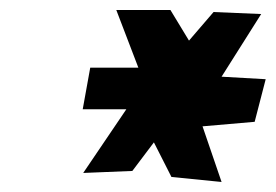

<svg xmlns="http://www.w3.org/2000/svg" viewBox="-20 -742 550 383"><path d="M145 -524H232L146 -397L244 -401L287 -458L322 -389L422 -379L384 -490L488 -499L510 -584L422 -589L501 -714L406 -718L357 -661L320 -722H212L256 -607H160Z"/></svg>

Font: Ember
Style: Ita
Weight: 400
Designer: Stig
Foundry: Cannot Into Space Fonts
Version: Version 0.127